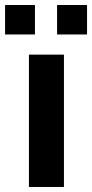

<svg xmlns="http://www.w3.org/2000/svg" viewBox="-51 -743 366 763"><path d="M-30.8 -606V-723.1H87.9V-606ZM175.8 -606V-723.1H294.9V-606ZM64 0V-525.9H203.1V0Z"/></svg>

Font: Archivo
Style: Bold
Weight: 700
Designer: Hector Gatti
Foundry: Omnibus-Type
Version: Version 2.001